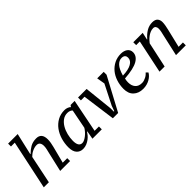

<svg xmlns="http://www.w3.org/2000/svg" viewBox="111 -1652 2565 2565"><g transform="rotate(-45 1393.5 -370.0)"><path d="M113 -696H185L37 0H133L215 -396C223 -404.7 232.7 -413.3 244 -422C255.3 -430.7 267.7 -438.3 281 -445C294.3 -451.7 308.3 -457.2 323 -461.5C337.7 -465.8 352.7 -468 368 -468C389.3 -468 405.2 -461 415.5 -447C425.8 -433 431 -413.7 431 -389C431 -371.7 428.8 -353.3 424.5 -334C420.2 -314.7 415.3 -294.3 410 -273L347 0H534V-54H449L510 -291C515.3 -311 519.8 -331.8 523.5 -353.5C527.2 -375.2 529 -395.7 529 -415C529 -495 495 -535 427 -535C383 -535 345.3 -525.8 314 -507.5C282.7 -489.2 254.3 -467 229 -441H223L294 -750H113Z M821 -54C774.3 -54 751 -90.7 751 -164C751 -200.7 755.7 -237.8 765 -275.5C774.3 -313.2 788 -347.3 806 -378C824 -408.7 846 -433.5 872 -452.5C898 -471.5 928 -481 962 -481C978.7 -481 993.5 -478.3 1006.5 -473C1019.5 -467.7 1029.3 -460.7 1036 -452L983 -180C974.3 -165.3 963.5 -150.5 950.5 -135.5C937.5 -120.5 923.5 -107 908.5 -95C893.5 -83 878.3 -73.2 863 -65.5C847.7 -57.8 833.7 -54 821 -54ZM971 -117H977L956 0H1133V-54H1051L1145 -525H1068L1052 -501C1044.7 -509.7 1032.5 -517.5 1015.5 -524.5C998.5 -531.5 980.7 -535 962 -535C911.3 -535 866.5 -524 827.5 -502C788.5 -480 755.7 -450.8 729 -414.5C702.3 -378.2 682 -336.7 668 -290C654 -243.3 647 -195.3 647 -146C647 -94 658.5 -55 681.5 -29C704.5 -3 735 10 773 10C797.7 10 820.7 5.5 842 -3.5C863.3 -12.5 882.5 -23.5 899.5 -36.5C916.5 -49.5 931 -63.3 943 -78C955 -92.7 964.3 -105.7 971 -117Z M1449 -128 1423 -54H1414V-119L1371 -525H1209V-471H1278L1342 0H1442L1694 -471V-525H1571L1591 -409Z M2111 -96 2085 -123C2079 -115.7 2071.2 -108 2061.5 -100C2051.8 -92 2041 -84.8 2029 -78.5C2017 -72.2 2004.5 -67 1991.5 -63C1978.5 -59 1965.3 -57 1952 -57C1910 -57 1878.2 -69.5 1856.5 -94.5C1834.8 -119.5 1824 -153 1824 -195C1824 -205.7 1824.7 -216.3 1826 -227C1827.3 -237.7 1829.3 -249 1832 -261C1947.3 -269 2030.3 -287.7 2081 -317C2131.7 -346.3 2157 -385 2157 -433C2157 -449.7 2153.7 -464.3 2147 -477C2140.3 -489.7 2131 -500.3 2119 -509C2107 -517.7 2093 -524.2 2077 -528.5C2061 -532.8 2044 -535 2026 -535C1980 -535 1938.2 -525.5 1900.5 -506.5C1862.8 -487.5 1830.7 -462 1804 -430C1777.3 -398 1756.7 -360 1742 -316C1727.3 -272 1720 -225 1720 -175C1720 -116.3 1737.2 -70.8 1771.5 -38.5C1805.8 -6.2 1851.7 10 1909 10C1933.7 10 1956.7 7 1978 1C1999.3 -5 2018.7 -13 2036 -23C2053.3 -33 2068.3 -44.3 2081 -57C2093.7 -69.7 2103.7 -82.7 2111 -96ZM1993 -488C2006.3 -488 2017.2 -486.3 2025.5 -483C2033.8 -479.7 2040.5 -475.2 2045.5 -469.5C2050.5 -463.8 2054 -457.5 2056 -450.5C2058 -443.5 2059 -436.3 2059 -429C2059 -393 2040.2 -364.3 2002.5 -343C1964.8 -321.7 1910.7 -310 1840 -308C1858.7 -372.7 1881 -418.8 1907 -446.5C1933 -474.2 1961.7 -488 1993 -488Z M2602 -299 2535 0H2633H2720V-54H2638L2701 -317C2706.3 -337 2710.8 -358.7 2714.5 -382C2718.2 -405.3 2720 -424.7 2720 -440C2720 -468 2712.2 -490.8 2696.5 -508.5C2680.8 -526.2 2655 -535 2619 -535C2579 -535 2541.7 -524.5 2507 -503.5C2472.3 -482.5 2441 -455 2413 -421H2408L2431 -525H2253V-471H2322L2223 0H2320L2398 -360C2404.7 -369.3 2413.8 -380.3 2425.5 -393C2437.2 -405.7 2450.7 -417.8 2466 -429.5C2481.3 -441.2 2498.2 -451 2516.5 -459C2534.8 -467 2554 -471 2574 -471C2590 -471 2602 -465.5 2610 -454.5C2618 -443.5 2622 -430.3 2622 -415C2622 -397 2620 -378.5 2616 -359.5C2612 -340.5 2607.3 -320.3 2602 -299Z"/></g></svg>

Font: PT Serif Caption
Style: Italic
Weight: 400
Italic angle: -12°
Designer: A.Korolkova, O.Umpeleva, V.Yefimov
Foundry: ParaType Ltd
Version: Version 1.000W OFL